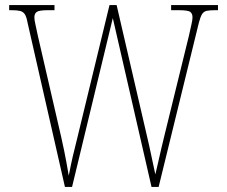

<svg xmlns="http://www.w3.org/2000/svg" viewBox="-20 -734 891 754"><path d="M88 -646Q84 -668 77.5 -678Q71 -688 59 -691Q47 -694 25 -694H16V-714H194V-694H170Q133 -694 124 -687Q115 -680 115 -666Q115 -656 119 -638.5Q123 -621 129 -592L221 -193Q228 -162 232.5 -139.5Q237 -117 241 -95.5Q245 -74 250 -44Q258 -86 265.5 -118.5Q273 -151 283 -190L410 -714H438L555 -209Q566 -163 574 -124Q582 -85 590 -49Q595 -69 601 -96Q607 -123 614 -153Q621 -183 628 -211L722 -594Q728 -622 732 -639Q736 -656 736 -666Q736 -680 727.5 -687Q719 -694 681 -694H652V-714H836V-694H826Q804 -694 792 -691.5Q780 -689 773.5 -678.5Q767 -668 761 -645L603 0H575L423 -663L263 0H235Z"/></svg>

Font: Noto Serif Khmer Condensed Thin
Style: Regular
Weight: 250
Width: 3
Designer: Danh Hong and the Monotype Design Team
Foundry: Monotype Imaging Inc.
Version: Version 2.004